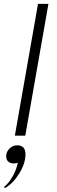

<svg xmlns="http://www.w3.org/2000/svg" viewBox="-20 -703 294 995"><path d="M177 -683H231L111 0H57ZM1 266Q25 247 45.5 211Q66 175 72 140Q64 144 50 144Q33 144 22.5 134Q12 124 12 107Q12 84 29 67Q46 50 69 50Q112 50 112 97Q112 144 79.5 196.5Q47 249 5 272Z"/></svg>

Font: Fahkwang ExtraLight
Style: Italic
Weight: 275
Italic angle: -10°
Designer: Suppakit Chalermlarp | Katatrad Co.,Ltd.
Foundry: Cadson Demak Co.,Ltd.
Version: Version 1.000; ttfautohint (v1.6)